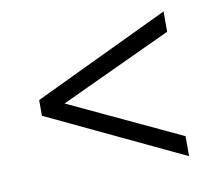

<svg xmlns="http://www.w3.org/2000/svg" viewBox="-55 -476 611 541"><g transform="rotate(-10 250.0 -206.0)"><path d="M56.2 -228 444.8 -413.1V-355L125 -206.1L444.8 -56.2V1L56.2 -183.1Z"/></g></svg>

Font: JuniusX
Style: Regular
Weight: 400
Designer: Peter S. Baker
Foundry: Briery Creek Software
Version: Version 1.004